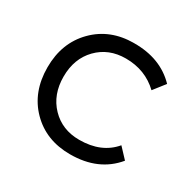

<svg xmlns="http://www.w3.org/2000/svg" viewBox="-123 -661 806 796"><g transform="rotate(30 280.5 -263.0)"><path d="M42 -263Q42 -380 115.5 -454.5Q189 -529 303 -529Q430 -530 506 -451L463 -396Q399 -457 306 -457Q224 -457 171.5 -403Q119 -349 119 -263Q119 -177 171.5 -122.5Q224 -68 306 -68Q412 -68 469 -136L514 -88Q439 3 303 3Q188 3 115 -71Q42 -145 42 -263Z"/></g></svg>

Font: Trueno
Style: Lt
Weight: 300
Designer: Julieta Ulanovsky
Foundry: Julieta Ulanovsky
Version: Version 3.001b